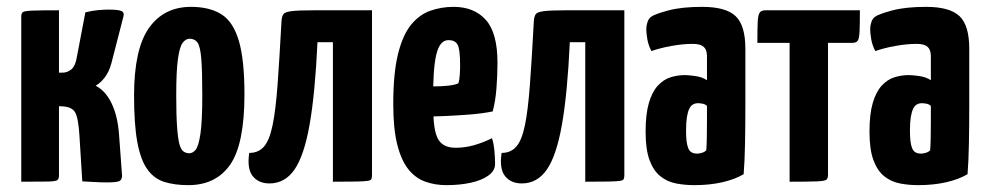

<svg xmlns="http://www.w3.org/2000/svg" viewBox="-20 -530 2874 560"><path d="M292 2Q275 2 257.5 1Q240 0 220 -1L212 -130Q209 -185 199 -202.5Q189 -220 156 -220H152V-18Q152 -9 147.5 -5Q143 -1 120 -0.5Q97 0 42 0V-482Q42 -491 46.5 -494.5Q51 -498 74 -499Q97 -500 152 -500V-318H161Q177 -318 188.5 -328Q200 -338 204 -363L229 -494Q249 -499 266.5 -500.5Q284 -502 297 -502Q326 -502 335 -497.5Q344 -493 339 -478L305 -346Q298 -320 285.5 -304Q273 -288 259 -280Q288 -265 305.5 -228.5Q323 -192 327 -140L336 -18Q336 -6 328.5 -2Q321 2 292 2Z M529 10Q489 10 459 0.5Q429 -9 409.5 -36.5Q390 -64 380.5 -115.5Q371 -167 371 -251Q371 -387 414.5 -448.5Q458 -510 537 -510Q591 -510 625.5 -488.5Q660 -467 676.5 -411.5Q693 -356 693 -255Q693 -110 651.5 -50Q610 10 529 10ZM532 -83Q542 -83 550.5 -93Q559 -103 564.5 -139Q570 -175 570 -252Q570 -324 567 -359.5Q564 -395 556 -406Q548 -417 533 -417Q522 -417 513 -405.5Q504 -394 499 -358.5Q494 -323 494 -252Q494 -194 496.5 -159.5Q499 -125 503.5 -109Q508 -93 515.5 -88Q523 -83 532 -83Z M766 5Q734 5 717 -16.5Q700 -38 707 -84Q734 -84 750 -102.5Q766 -121 775 -164.5Q784 -208 789.5 -282Q795 -356 801 -468Q802 -482 806.5 -488.5Q811 -495 830.5 -497.5Q850 -500 896 -500H1065V-20Q1065 -13 1063.5 -8.5Q1062 -4 1052.5 -2.5Q1043 -1 1019.5 -0.5Q996 0 951 0V-407H906Q899 -257 883 -166.5Q867 -76 839 -35.5Q811 5 766 5Z M1282 10Q1248 10 1219.5 -0.5Q1191 -11 1170.5 -37Q1150 -63 1138.5 -109Q1127 -155 1127 -226Q1127 -317 1141 -373Q1155 -429 1179.5 -458.5Q1204 -488 1236 -499Q1268 -510 1303 -510Q1363 -510 1397 -472Q1431 -434 1431 -347Q1431 -311 1428 -272.5Q1425 -234 1417 -205Q1388 -199 1350 -196Q1312 -193 1276 -191.5Q1240 -190 1216.5 -190Q1193 -190 1193 -190L1195 -279Q1195 -279 1209.5 -278.5Q1224 -278 1245 -278Q1266 -278 1286 -280Q1306 -282 1317 -287Q1320 -296 1321 -311.5Q1322 -327 1322 -339Q1322 -387 1314.5 -400Q1307 -413 1288 -413Q1275 -413 1266 -402Q1257 -391 1252 -368.5Q1247 -346 1245 -312.5Q1243 -279 1243 -233Q1243 -198 1245.5 -172.5Q1248 -147 1254.5 -131Q1261 -115 1274.5 -107Q1288 -99 1309 -99Q1336 -99 1362.5 -106.5Q1389 -114 1415 -127Q1420 -112 1422 -90.5Q1424 -69 1424 -52Q1424 -32 1404.5 -18Q1385 -4 1353 3Q1321 10 1282 10Z M1502 5Q1470 5 1453 -16.5Q1436 -38 1443 -84Q1470 -84 1486 -102.5Q1502 -121 1511 -164.5Q1520 -208 1525.5 -282Q1531 -356 1537 -468Q1538 -482 1542.5 -488.5Q1547 -495 1566.5 -497.5Q1586 -500 1632 -500H1801V-20Q1801 -13 1799.5 -8.5Q1798 -4 1788.5 -2.5Q1779 -1 1755.5 -0.5Q1732 0 1687 0V-407H1642Q1635 -257 1619 -166.5Q1603 -76 1575 -35.5Q1547 5 1502 5Z M2005 10Q1977 10 1951.5 5Q1926 0 1906 -16Q1886 -32 1874.5 -63Q1863 -94 1863 -146Q1863 -197 1872.5 -229.5Q1882 -262 1898.5 -280Q1915 -298 1935.5 -304.5Q1956 -311 1978 -311Q1989 -311 2009 -308Q2029 -305 2042 -296Q2042 -296 2042 -307.5Q2042 -319 2042 -335Q2042 -351 2042 -365Q2042 -378 2038 -386Q2034 -394 2025 -398Q2016 -402 2000 -402Q1972 -402 1938.5 -396Q1905 -390 1880 -381Q1871 -398 1868 -416Q1865 -434 1865 -446Q1865 -455 1868.5 -465.5Q1872 -476 1879 -481Q1890 -489 1929 -499.5Q1968 -510 2028 -510Q2097 -510 2125.5 -483Q2154 -456 2154 -388V-341Q2154 -284 2154 -224Q2154 -164 2153 -111.5Q2152 -59 2149 -22Q2124 -7 2087 1.5Q2050 10 2005 10ZM2013 -82Q2020 -82 2028 -84.5Q2036 -87 2040 -92Q2041 -103 2041.5 -125.5Q2042 -148 2042 -174Q2042 -200 2042 -221Q2037 -226 2029.5 -227.5Q2022 -229 2016 -229Q2008 -229 2001.5 -225.5Q1995 -222 1990.5 -213Q1986 -204 1983.5 -188.5Q1981 -173 1981 -149Q1981 -131 1982.5 -118.5Q1984 -106 1987.5 -97.5Q1991 -89 1997.5 -85.5Q2004 -82 2013 -82Z M2283 0V-405H2189Q2189 -446 2190 -466.5Q2191 -487 2196 -493.5Q2201 -500 2212 -500H2488Q2488 -458 2487 -437.5Q2486 -417 2481.5 -411Q2477 -405 2466 -405H2395V-20Q2395 -10 2390.5 -6Q2386 -2 2363 -1Q2340 0 2283 0Z M2658 10Q2630 10 2604.5 5Q2579 0 2559 -16Q2539 -32 2527.5 -63Q2516 -94 2516 -146Q2516 -197 2525.5 -229.5Q2535 -262 2551.5 -280Q2568 -298 2588.5 -304.5Q2609 -311 2631 -311Q2642 -311 2662 -308Q2682 -305 2695 -296Q2695 -296 2695 -307.5Q2695 -319 2695 -335Q2695 -351 2695 -365Q2695 -378 2691 -386Q2687 -394 2678 -398Q2669 -402 2653 -402Q2625 -402 2591.5 -396Q2558 -390 2533 -381Q2524 -398 2521 -416Q2518 -434 2518 -446Q2518 -455 2521.5 -465.5Q2525 -476 2532 -481Q2543 -489 2582 -499.5Q2621 -510 2681 -510Q2750 -510 2778.5 -483Q2807 -456 2807 -388V-341Q2807 -284 2807 -224Q2807 -164 2806 -111.5Q2805 -59 2802 -22Q2777 -7 2740 1.5Q2703 10 2658 10ZM2666 -82Q2673 -82 2681 -84.5Q2689 -87 2693 -92Q2694 -103 2694.5 -125.5Q2695 -148 2695 -174Q2695 -200 2695 -221Q2690 -226 2682.5 -227.5Q2675 -229 2669 -229Q2661 -229 2654.5 -225.5Q2648 -222 2643.5 -213Q2639 -204 2636.5 -188.5Q2634 -173 2634 -149Q2634 -131 2635.5 -118.5Q2637 -106 2640.5 -97.5Q2644 -89 2650.5 -85.5Q2657 -82 2666 -82Z"/></svg>

Font: Yanone Kaffeesatz ExtraLight
Style: Regular
Weight: 200
Designer: Yanone (Cyrillic: Daniel Pouzeot, Huerta Tipografica, and Cyreal)
Foundry: Yanone
Version: Version 2.003